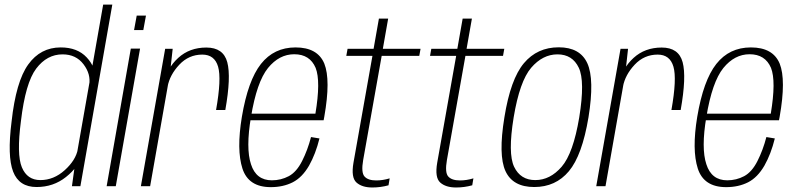

<svg xmlns="http://www.w3.org/2000/svg" viewBox="-20 -805 3437 830"><path d="M291 0H327.5L465.5 -785H426L302.5 -83.5ZM138 3.5Q211 3.5 265.2 -39.8Q319.5 -83 327.5 -126.5L316.5 -160Q307.5 -112.5 260 -69.5Q212.5 -26.5 154.5 -26.5Q97.5 -26.5 74.5 -81.8Q51.5 -137 70.5 -281.5Q90 -447 136.5 -508.5Q183 -570 250.5 -570Q308.5 -570 341 -527.2Q373.5 -484.5 365.5 -437.5L387 -470Q395 -513.5 354.8 -556.8Q314.5 -600 242.5 -600Q155 -600 102 -526.2Q49 -452.5 30 -279Q11 -129.5 36.8 -63Q62.5 3.5 138 3.5Z M441 0H480.5L585.5 -595H545.5ZM571 -737.5 559.5 -675H599.5L611 -737.5Z M914 -329.5H954Q979.5 -472.5 962.5 -536Q945.5 -599.5 872 -599.5Q799.5 -599.5 750.5 -554.8Q701.5 -510 691 -448.5L704.5 -430.5Q714 -481.5 755 -525.2Q796 -569 854.5 -569Q907.5 -569 922.8 -516.8Q938 -464.5 914 -329.5ZM589 0H629L714.5 -485.5L726.5 -594H694Z M1150.5 4 1155.5 -25.5Q1087 -25.5 1065 -95Q1042 -164 1065 -299.5Q1090 -451 1138.5 -511Q1187 -570.5 1252 -570.5Q1319.5 -570.5 1344.5 -511.5Q1367 -454.5 1343.5 -313.5H1060.5L1056 -285H1379Q1381 -293 1382 -301Q1410 -460 1382 -530Q1353 -600 1257.5 -600Q1164.5 -600 1108 -528.5Q1052 -457.5 1025.5 -299.5Q1002 -157.5 1028 -76.5Q1054 4 1150.5 4ZM1155.5 -25.5 1150.5 4Q1204 4 1245.5 -17Q1286.5 -38 1316 -89Q1344.5 -139.5 1361 -206.5L1324.5 -212.5Q1310 -156.5 1286 -109Q1262 -61.5 1228.5 -43.5Q1194.5 -25.5 1155.5 -25.5Z M1589.5 5.5Q1625.5 5.5 1659.5 -4L1664.5 -34Q1635 -25 1606.5 -25Q1571 -25 1555.8 -42Q1540.5 -59 1550 -113.5L1630 -563.5H1792.5L1798 -594H1635L1658 -724.5H1618L1595 -594H1482.5L1477 -563.5H1590L1508 -101.5Q1497 -37.5 1521 -16Q1545 5.5 1589.5 5.5Z M1951.5 5.5Q1987.5 5.5 2021.5 -4L2026.5 -34Q1997 -25 1968.5 -25Q1933 -25 1917.8 -42Q1902.5 -59 1912 -113.5L1992 -563.5H2154.5L2160 -594H1997L2020 -724.5H1980L1957 -594H1844.5L1839 -563.5H1952L1870 -101.5Q1859 -37.5 1883 -16Q1907 5.5 1951.5 5.5Z M2289.5 3.5Q2382 3.5 2439.2 -64.8Q2496.5 -133 2524 -298Q2550.5 -462.5 2519 -531.5Q2487.5 -600.5 2395.5 -600.5Q2302.5 -600.5 2244.8 -531.8Q2187 -463 2160.5 -298Q2133.5 -134 2165.2 -65.2Q2197 3.5 2289.5 3.5ZM2294 -26.5Q2230 -26.5 2202.5 -84Q2175 -141.5 2200.5 -297.5Q2226.5 -454 2276.2 -512Q2326 -570 2390 -570Q2454.5 -570 2482 -512.2Q2509.5 -454.5 2484 -297.5Q2458 -142 2408 -84.2Q2358 -26.5 2294 -26.5Z M2882.5 -329.5H2922.5Q2948 -472.5 2931 -536Q2914 -599.5 2840.5 -599.5Q2768 -599.5 2719 -554.8Q2670 -510 2659.5 -448.5L2673 -430.5Q2682.5 -481.5 2723.5 -525.2Q2764.5 -569 2823 -569Q2876 -569 2891.2 -516.8Q2906.5 -464.5 2882.5 -329.5ZM2557.5 0H2597.5L2683 -485.5L2695 -594H2662.5Z M3119 4 3124 -25.5Q3055.5 -25.5 3033.5 -95Q3010.5 -164 3033.5 -299.5Q3058.5 -451 3107 -511Q3155.5 -570.5 3220.5 -570.5Q3288 -570.5 3313 -511.5Q3335.5 -454.5 3312 -313.5H3029L3024.5 -285H3347.5Q3349.5 -293 3350.5 -301Q3378.5 -460 3350.5 -530Q3321.5 -600 3226 -600Q3133 -600 3076.5 -528.5Q3020.5 -457.5 2994 -299.5Q2970.5 -157.5 2996.5 -76.5Q3022.5 4 3119 4ZM3124 -25.5 3119 4Q3172.5 4 3214 -17Q3255 -38 3284.5 -89Q3313 -139.5 3329.5 -206.5L3293 -212.5Q3278.5 -156.5 3254.5 -109Q3230.5 -61.5 3197 -43.5Q3163 -25.5 3124 -25.5Z"/></svg>

Font: Anybody SemiCondensed ExtraLight
Style: Italic
Weight: 250
Width: 4
Italic angle: -10°
Version: Version 1.113;gftools[0.9.25]